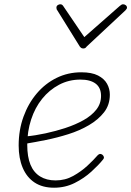

<svg xmlns="http://www.w3.org/2000/svg" viewBox="-20 -856 612 895"><path d="M232 19Q178 19 141.5 -5Q105 -29 86 -73.5Q67 -118 67 -178Q67 -250 89.5 -312Q112 -374 151.5 -420.5Q191 -467 244 -493Q297 -519 359 -519Q408 -519 437 -504Q466 -489 479 -465.5Q492 -442 492 -415Q492 -367 465 -332.5Q438 -298 394.5 -272.5Q351 -247 298.5 -230.5Q246 -214 194 -203.5Q142 -193 99 -186L100 -220Q144 -224 192.5 -234.5Q241 -245 286.5 -260Q332 -275 369.5 -296Q407 -317 429 -345Q451 -373 451 -409Q451 -447 426 -466Q401 -485 355 -485Q301 -485 255.5 -461Q210 -437 176.5 -395.5Q143 -354 125 -298.5Q107 -243 107 -181Q107 -125 122 -88.5Q137 -52 167 -33.5Q197 -15 239 -15Q284 -15 321.5 -36Q359 -57 388 -84Q417 -111 435 -132Q441 -138 446 -138.5Q451 -139 457 -135Q462 -131 464 -125Q466 -119 460 -112Q440 -87 406 -56Q372 -25 328 -3Q284 19 232 19ZM554 -836Q561 -836 566.5 -831.5Q572 -827 572 -820Q572 -817 570 -814.5Q568 -812 565 -808L384 -639Q380 -633 376 -631.5Q372 -630 367 -630Q364 -630 360.5 -631.5Q357 -633 352 -639L247 -808Q245 -810 244 -813.5Q243 -817 243 -820Q243 -828 249 -832Q255 -836 260 -836Q265 -836 268 -834.5Q271 -833 274 -829L373 -683L538 -828Q544 -833 547 -834.5Q550 -836 554 -836Z"/></svg>

Font: Playwrite IS Thin
Style: Regular
Weight: 250
Designer: Veronika Burian, José Scaglione
Foundry: TypeTogether
Version: Version 1.002